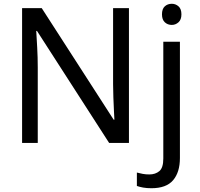

<svg xmlns="http://www.w3.org/2000/svg" viewBox="-20 -757 1058 1017"><path d="M663 0H558L176 -593H172Q174 -558 177 -506Q180 -454 180 -399V0H97V-714H201L582 -123H586Q585 -139 583.5 -171Q582 -203 580.5 -241Q579 -279 579 -311V-714H663ZM838 -681Q838 -710 853 -723.5Q868 -737 890 -737Q910 -737 925.5 -723.5Q941 -710 941 -681Q941 -653 925.5 -639Q910 -625 890 -625Q868 -625 853 -639Q838 -653 838 -681ZM782 240Q757 240 738 236.5Q719 233 705 228V157Q720 161 736 164Q752 167 771 167Q803 167 824 149.5Q845 132 845 83V-536H933V80Q933 155 897 197.5Q861 240 782 240Z"/></svg>

Font: Noto Sans Living
Style: Regular
Weight: 400
Designer: Monotype Design Team
Foundry: Monotype Imaging Inc.
Version: Version 2.013; ttfautohint (v1.8.4.7-5d5b)